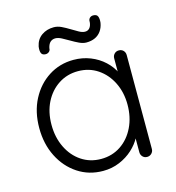

<svg xmlns="http://www.w3.org/2000/svg" viewBox="-106 -788 814 889"><g transform="rotate(-15 301.0 -344.0)"><path d="M493.5 -510.5Q506.8 -510.5 515.1 -501.8Q523.5 -493 523.5 -480.2V-30.2Q523.5 -17.8 514.8 -8.9Q506 0 493.5 0Q480.2 0 471.9 -8.9Q463.5 -17.8 463.5 -30.2V-149L481 -156.5Q481 -129.2 465.5 -99.9Q450 -70.5 423 -45.8Q396 -21 359.4 -5.5Q322.8 10 280.2 10Q212.8 10 159.4 -25.1Q106 -60.2 75.4 -120.9Q44.8 -181.5 44.8 -258Q44.8 -335.5 75.8 -395Q106.8 -454.5 159.9 -488.5Q213 -522.5 279.2 -522.5Q322.2 -522.5 359.8 -507.6Q397.2 -492.8 425.2 -466.8Q453.2 -440.8 468.9 -407.5Q484.5 -374.2 484.5 -337.8L463.5 -353.2V-480.2Q463.5 -492.8 471.9 -501.6Q480.2 -510.5 493.5 -510.5ZM285.5 -46Q338.5 -46 379.8 -73.6Q421 -101.2 444.4 -149.4Q467.8 -197.5 467.8 -258Q467.8 -316.5 444.4 -363.9Q421 -411.2 379.8 -438.9Q338.5 -466.5 285.5 -466.5Q233.5 -466.5 192.2 -439.6Q151 -412.8 127.2 -365.8Q103.5 -318.8 103.5 -258Q103.5 -197.5 126.9 -149.4Q150.2 -101.2 191.5 -73.6Q232.8 -46 285.5 -46ZM162.8 -581Q146.8 -581 141.9 -592.2Q137 -603.5 140 -624.2Q146.8 -657 171.5 -674.5Q196.2 -692 230 -692Q248.5 -692 266.9 -683.1Q285.2 -674.2 303.1 -663.2Q321 -652.2 336.9 -643.4Q352.8 -634.5 365.8 -634.5Q379.8 -634.5 388 -644.5Q396.2 -654.5 397.8 -672Q396.8 -683.8 403.5 -690.8Q410.2 -697.8 420.8 -697.8Q437.8 -697.8 442.5 -686.2Q447.2 -674.8 445 -655.8Q441.2 -633.5 429.9 -617.4Q418.5 -601.2 400.6 -592.9Q382.8 -584.5 358.8 -584.5Q343 -584.5 324.9 -593Q306.8 -601.5 288.4 -612.5Q270 -623.5 253.5 -632Q237 -640.5 223.8 -640.5Q210 -640.5 200.1 -632Q190.2 -623.5 185.8 -603.8Q186 -593 178.9 -587Q171.8 -581 162.8 -581Z"/></g></svg>

Font: Quicksand Variable Light
Style: Regular
Weight: 300
Designer: Andrew Paglinawan
Foundry: Andrew Paglinawan
Version: Version 3.004